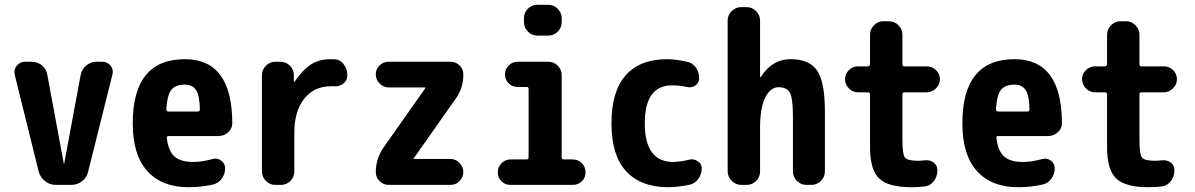

<svg xmlns="http://www.w3.org/2000/svg" viewBox="-20 -780 5040 810"><path d="M411.1 -519.5Q433.6 -519.5 446.8 -502.9Q460 -486.3 454.1 -464.8L351.6 -54.7Q345.7 -30.3 325.7 -15.1Q305.7 0 281.2 0H214.8Q190.4 0 170.4 -15.6Q150.4 -31.2 143.6 -54.7L42 -464.8Q37.1 -486.3 50.8 -502.9Q64.5 -519.5 85 -519.5H113.3Q138.7 -519.5 157.2 -503.9Q175.8 -488.3 179.7 -463.9L249 -90.8Q249 -89.8 250 -89.8Q251 -89.8 251 -90.8L320.3 -463.9Q325.2 -488.3 344.2 -503.9Q363.3 -519.5 386.7 -519.5Z M814.5 -309.6Q823.2 -309.6 823.2 -318.4Q822.3 -377 807.1 -399.9Q792 -422.9 759.8 -422.9Q720.7 -422.9 703.1 -401.4Q685.5 -379.9 681.6 -318.4Q681.6 -310.5 690.4 -309.6ZM759.8 -530.3Q959 -530.3 960 -261.7Q960 -237.3 942.4 -221.7Q924.8 -206.1 901.4 -206.1H691.4Q682.6 -206.1 683.6 -198.2Q690.4 -141.6 716.8 -119.1Q743.2 -96.7 794.9 -96.7Q833 -96.7 877.9 -109.4Q897.5 -114.3 913.6 -102.1Q929.7 -89.8 929.7 -70.3Q929.7 -44.9 915 -25.4Q900.4 -5.9 876 -1Q826.2 9.8 775.4 9.8Q663.1 9.8 601.6 -58.1Q540 -126 540 -259.8Q540 -530.3 759.8 -530.3Z M1388.7 -530.3Q1414.1 -529.3 1429.7 -509.3Q1445.3 -489.3 1445.3 -462.9V-461.9Q1445.3 -440.4 1428.2 -427.2Q1411.1 -414.1 1388.7 -416H1375Q1305.7 -416 1263.7 -363.8Q1221.7 -311.5 1221.7 -219.7V-56.6Q1221.7 -33.2 1205.1 -16.6Q1188.5 0 1165 0H1141.6Q1118.2 0 1101.6 -17.1Q1085 -34.2 1085 -56.6V-462.9Q1085 -486.3 1102.1 -502.9Q1119.1 -519.5 1141.6 -519.5H1163.1Q1186.5 -519.5 1203.1 -502.9Q1219.7 -486.3 1219.7 -462.9V-435.5Q1219.7 -434.6 1220.7 -434.6Q1222.7 -434.6 1222.7 -435.5Q1258.8 -487.3 1293 -508.8Q1327.1 -530.3 1375 -530.3Z M1904.3 -366.2 1725.6 -112.3V-111.3L1724.6 -110.4Q1724.6 -109.4 1725.6 -109.4H1879.9Q1902.3 -109.4 1918.5 -92.8Q1934.6 -76.2 1934.6 -54.2Q1934.6 -32.2 1918.9 -16.1Q1903.3 0 1879.9 0H1620.1Q1596.7 0 1581.1 -16.1Q1565.4 -32.2 1565.4 -53.7Q1565.4 -108.4 1595.7 -154.3L1774.4 -408.2V-409.2L1775.4 -410.2Q1775.4 -411.1 1774.4 -411.1H1620.1Q1597.7 -411.1 1581.5 -427.7Q1565.4 -444.3 1565.4 -466.3Q1565.4 -488.3 1581.1 -503.9Q1596.7 -519.5 1620.1 -519.5H1879.9Q1903.3 -519.5 1918.9 -503.9Q1934.6 -488.3 1934.6 -465.8Q1935.5 -411.1 1904.3 -366.2Z M2396.5 -107.4Q2418.9 -107.4 2434.6 -91.8Q2450.2 -76.2 2450.2 -52.7Q2450.2 -30.3 2434.6 -15.1Q2418.9 0 2396.5 0H2133.8Q2110.4 0 2095.2 -15.6Q2080.1 -31.2 2080.1 -52.7Q2080.1 -76.2 2096.2 -91.8Q2112.3 -107.4 2133.8 -107.4H2202.1Q2210 -107.4 2210 -116.2V-404.3Q2210 -413.1 2202.1 -413.1H2164.1Q2140.6 -413.1 2125.5 -428.7Q2110.4 -444.3 2110.4 -466.3Q2110.4 -488.3 2126 -503.9Q2141.6 -519.5 2164.1 -519.5H2293Q2316.4 -519.5 2333 -502.9Q2349.6 -486.3 2349.6 -462.9V-116.2Q2349.6 -107.4 2359.4 -107.4ZM2247.1 -759.8H2293Q2316.4 -759.8 2333 -742.7Q2349.6 -725.6 2349.6 -703.1V-686.5Q2349.6 -663.1 2333 -646.5Q2316.4 -629.9 2293 -629.9H2247.1Q2223.6 -629.9 2207 -647Q2190.4 -664.1 2190.4 -686.5V-703.1Q2190.4 -726.6 2207 -743.2Q2223.6 -759.8 2247.1 -759.8Z M2887.7 -106.4Q2906.2 -111.3 2923.3 -100.1Q2940.4 -88.9 2940.4 -70.3Q2940.4 -44.9 2925.8 -24.9Q2911.1 -4.9 2886.7 0Q2835 9.8 2799.8 9.8Q2683.6 9.8 2621.6 -57.6Q2559.6 -125 2559.6 -259.8Q2559.6 -394.5 2619.6 -462.4Q2679.7 -530.3 2794.9 -530.3Q2830.1 -530.3 2877.9 -519.5Q2902.3 -514.6 2916 -494.6Q2929.7 -474.6 2929.7 -450.2Q2929.7 -430.7 2913.6 -419.4Q2897.5 -408.2 2877 -413.1Q2847.7 -419.9 2815.4 -419.9Q2700.2 -419.9 2700.2 -259.8Q2700.2 -96.7 2820.3 -96.7Q2853.5 -97.7 2887.7 -106.4Z M3315.4 -530.3Q3394.5 -530.3 3427.2 -482.4Q3460 -434.6 3460 -309.6V-56.6Q3460 -33.2 3442.9 -16.6Q3425.8 0 3403.3 0H3381.8Q3358.4 0 3341.8 -17.1Q3325.2 -34.2 3325.2 -56.6V-290Q3325.2 -364.3 3312.5 -388.2Q3299.8 -412.1 3265.1 -412.1Q3230.5 -412.1 3208.5 -369.1Q3186.5 -326.2 3186.5 -237.3V-56.6Q3186.5 -33.2 3169.9 -16.6Q3153.3 0 3129.9 0H3107.4Q3084 0 3066.9 -17.1Q3049.8 -34.2 3049.8 -56.6V-693.4Q3049.8 -716.8 3066.9 -733.4Q3084 -750 3107.4 -750H3129.9Q3153.3 -750 3169.9 -732.9Q3186.5 -715.8 3186.5 -693.4V-456.1Q3186.5 -455.1 3188.5 -455.1Q3190.4 -455.1 3190.4 -456.1Q3237.3 -530.3 3315.4 -530.3Z M3795.9 -390.6Q3787.1 -390.6 3787.1 -381.8V-190.4Q3787.1 -129.9 3797.4 -115.7Q3807.6 -101.6 3855.5 -101.6Q3862.3 -101.6 3879.9 -103.5Q3902.3 -106.4 3918.5 -94.7Q3934.6 -83 3934.6 -61.5Q3934.6 -35.2 3919.4 -15.6Q3904.3 3.9 3879.9 6.8Q3853.5 9.8 3825.2 9.8Q3727.5 9.8 3689 -26.9Q3650.4 -63.5 3650.4 -160.2V-381.8Q3650.4 -390.6 3640.6 -390.6H3599.6Q3577.1 -390.6 3561 -407.2Q3544.9 -423.8 3544.9 -445.8Q3544.9 -467.8 3561 -483.9Q3577.1 -500 3599.6 -500H3640.6Q3649.4 -500 3650.4 -508.8V-632.8Q3650.4 -656.2 3667 -673.3Q3683.6 -690.4 3707 -690.4H3730.5Q3753.9 -690.4 3770.5 -673.3Q3787.1 -656.2 3787.1 -632.8V-508.8Q3787.1 -500 3795.9 -500H3889.6Q3913.1 -500 3929.2 -483.9Q3945.3 -467.8 3945.3 -445.8Q3945.3 -423.8 3928.7 -407.2Q3912.1 -390.6 3889.6 -390.6Z M4314.5 -309.6Q4323.2 -309.6 4323.2 -318.4Q4322.3 -377 4307.1 -399.9Q4292 -422.9 4259.8 -422.9Q4220.7 -422.9 4203.1 -401.4Q4185.5 -379.9 4181.6 -318.4Q4181.6 -310.5 4190.4 -309.6ZM4259.8 -530.3Q4459 -530.3 4460 -261.7Q4460 -237.3 4442.4 -221.7Q4424.8 -206.1 4401.4 -206.1H4191.4Q4182.6 -206.1 4183.6 -198.2Q4190.4 -141.6 4216.8 -119.1Q4243.2 -96.7 4294.9 -96.7Q4333 -96.7 4377.9 -109.4Q4397.5 -114.3 4413.6 -102.1Q4429.7 -89.8 4429.7 -70.3Q4429.7 -44.9 4415 -25.4Q4400.4 -5.9 4376 -1Q4326.2 9.8 4275.4 9.8Q4163.1 9.8 4101.6 -58.1Q4040 -126 4040 -259.8Q4040 -530.3 4259.8 -530.3Z M4795.9 -390.6Q4787.1 -390.6 4787.1 -381.8V-190.4Q4787.1 -129.9 4797.4 -115.7Q4807.6 -101.6 4855.5 -101.6Q4862.3 -101.6 4879.9 -103.5Q4902.3 -106.4 4918.5 -94.7Q4934.6 -83 4934.6 -61.5Q4934.6 -35.2 4919.4 -15.6Q4904.3 3.9 4879.9 6.8Q4853.5 9.8 4825.2 9.8Q4727.5 9.8 4689 -26.9Q4650.4 -63.5 4650.4 -160.2V-381.8Q4650.4 -390.6 4640.6 -390.6H4599.6Q4577.1 -390.6 4561 -407.2Q4544.9 -423.8 4544.9 -445.8Q4544.9 -467.8 4561 -483.9Q4577.1 -500 4599.6 -500H4640.6Q4649.4 -500 4650.4 -508.8V-632.8Q4650.4 -656.2 4667 -673.3Q4683.6 -690.4 4707 -690.4H4730.5Q4753.9 -690.4 4770.5 -673.3Q4787.1 -656.2 4787.1 -632.8V-508.8Q4787.1 -500 4795.9 -500H4889.6Q4913.1 -500 4929.2 -483.9Q4945.3 -467.8 4945.3 -445.8Q4945.3 -423.8 4928.7 -407.2Q4912.1 -390.6 4889.6 -390.6Z"/></svg>

Font: Rounded Mgen+ 1m bold
Style: Bold
Weight: 700
Designer: [Source Han Sans]
Ryoko NISHIZUKA  (kana & ideographs); Paul D. Hunt (Latin, Greek & Cyrillic); Wenlong ZHANG  (bopomofo
Version: Version 1.059.20150602